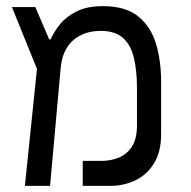

<svg xmlns="http://www.w3.org/2000/svg" viewBox="-20 -609 626 629"><path d="M61.5 0 101.1 -383.3 19 -585.9H95.7L141.1 -480H146Q156.2 -503.9 176.3 -529.1Q196.3 -554.2 230.7 -571.5Q265.1 -588.9 317.4 -588.9Q391.1 -588.9 432.6 -555.4Q474.1 -522 491 -465.8Q507.8 -409.7 507.8 -341.8V-169.9Q507.8 -110.4 483.9 -72.8Q460 -35.2 422.1 -17.6Q384.3 0 341.3 0H251V-82H314.5Q341.8 -82 368.2 -92.3Q394.5 -102.5 411.6 -127.9Q428.7 -153.3 428.7 -198.2V-321.8Q428.7 -377.4 418.7 -419.4Q408.7 -461.4 383.1 -484.6Q357.4 -507.8 310.5 -507.8Q254.4 -507.8 219.2 -476.6Q184.1 -445.3 178.7 -385.7L144 0Z"/></svg>

Font: Cascadia Mono NF SemiLight
Style: Regular
Weight: 350
Monospace: yes
Designer: Aaron Bell
Foundry: Saja Typeworks
Version: Version 2404.023; ttfautohint (v1.8.4)